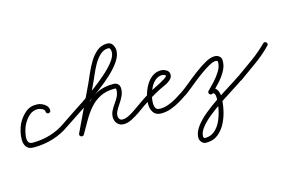

<svg xmlns="http://www.w3.org/2000/svg" viewBox="-107 -819 2096 1380"><g transform="rotate(-15 940.5 -128.5)"><path d="M233 -190Q226 -190 221 -195Q216 -200 216 -207Q216 -222 197.5 -230Q179 -238 168 -239Q127 -239 100 -213.5Q73 -188 56 -154Q50 -143 43 -120.5Q36 -98 33 -73.5Q30 -49 37.5 -32Q45 -15 69 -15Q136 -15 199.5 -33.5Q263 -52 318 -91Q324 -95 331 -94Q338 -93 342 -87Q346 -81 345 -74Q344 -67 338 -63Q279 -21 210.5 -0.5Q142 20 69 20Q31 20 15 -1Q-1 -22 -1.5 -53.5Q-2 -85 6 -117Q14 -149 24 -170Q46 -213 81.5 -244Q117 -275 168 -273Q186 -273 205 -265Q224 -257 237.5 -242.5Q251 -228 251 -207Q251 -200 245.5 -195Q240 -190 233 -190Z M318 -91Q346 -111 391.5 -140.5Q437 -170 490 -205.5Q543 -241 595 -280Q647 -319 690.5 -358Q734 -397 760.5 -433Q787 -469 787 -499Q787 -507 783.5 -518.5Q780 -530 768 -530Q735 -530 708 -505.5Q681 -481 660.5 -444.5Q640 -408 624 -370Q608 -332 595 -306Q556 -224 517.5 -142Q479 -60 440 22Q437 29 430 31.5Q423 34 417 31Q410 28 407.5 21Q405 14 408 8Q447 -74 486 -156Q525 -238 564 -320Q579 -353 597 -394.5Q615 -436 639 -475Q663 -514 694.5 -539.5Q726 -565 768 -565Q796 -565 809 -544Q822 -523 822 -499Q822 -463 795.5 -423Q769 -383 725 -341.5Q681 -300 627.5 -260Q574 -220 519.5 -183Q465 -146 417.5 -115.5Q370 -85 338 -63Q332 -59 325 -60Q318 -61 314 -67Q310 -73 311 -80Q312 -87 318 -91ZM415 30Q409 27 407 20Q405 13 409 6Q438 -45 467.5 -95Q497 -145 533.5 -185Q570 -225 619 -249Q668 -273 738 -273Q759 -273 771.5 -260.5Q784 -248 784 -227Q784 -199 772.5 -174Q761 -149 745.5 -126.5Q730 -104 718.5 -83Q707 -62 707 -42Q707 -29 715 -19Q723 -9 737 -9Q761 -9 789.5 -24.5Q818 -40 845 -59.5Q872 -79 890 -91Q896 -95 903 -94Q910 -93 914 -87Q918 -81 917 -74Q916 -67 910 -63Q888 -47 858.5 -26.5Q829 -6 797.5 10Q766 26 737 26Q708 26 690 6Q672 -14 672 -42Q672 -67 683.5 -89.5Q695 -112 710.5 -133.5Q726 -155 737.5 -178Q749 -201 749 -227Q749 -234 747 -236Q745 -238 738 -238Q674 -238 629.5 -215Q585 -192 552 -154Q519 -116 492.5 -69.5Q466 -23 439 24Q436 30 429 32Q422 34 415 30Z M886 -67Q882 -73 883 -80Q884 -87 890 -91Q913 -107 936.5 -122.5Q960 -138 985 -152Q991 -156 1012 -166Q1033 -176 1057.5 -189Q1082 -202 1100 -213.5Q1118 -225 1118 -232Q1118 -238 1107.5 -241Q1097 -244 1093 -244Q1064 -244 1042 -225.5Q1020 -207 1005.5 -178.5Q991 -150 984 -120Q977 -90 977 -66Q977 -44 985 -29Q993 -14 1018 -14Q1050 -14 1082 -26Q1114 -38 1144 -56Q1174 -74 1199 -91Q1205 -95 1212 -94Q1219 -93 1223 -87Q1227 -81 1226 -74Q1225 -67 1219 -63Q1191 -43 1158 -23.5Q1125 -4 1089.5 8.5Q1054 21 1018 21Q978 21 960 -4.5Q942 -30 942 -66Q942 -97 951.5 -134Q961 -171 980 -204Q999 -237 1027.5 -258Q1056 -279 1093 -279Q1113 -279 1133 -267Q1153 -255 1153 -232Q1153 -212 1138 -198Q1119 -179 1089 -166Q1059 -153 1035 -140Q1003 -123 971.5 -103.5Q940 -84 910 -63Q904 -59 897 -60Q890 -61 886 -67Z M1198 -90Q1225 -109 1262.5 -140Q1300 -171 1342 -202.5Q1384 -234 1422.5 -255.5Q1461 -277 1491 -277Q1512 -277 1526.5 -265Q1541 -253 1541 -230Q1541 -191 1519.5 -153.5Q1498 -116 1467.5 -83Q1437 -50 1411 -24Q1406 -18 1399 -18Q1392 -18 1387 -24Q1382 -29 1382 -36Q1382 -43 1387 -48Q1409 -70 1437 -100Q1465 -130 1485.5 -163.5Q1506 -197 1506 -230Q1506 -238 1502 -240Q1498 -242 1491 -242Q1472 -242 1445 -227.5Q1418 -213 1386 -190.5Q1354 -168 1322.5 -143Q1291 -118 1264 -96Q1237 -74 1218 -61Q1212 -57 1205 -58.5Q1198 -60 1194 -66Q1190 -72 1191 -79Q1192 -86 1198 -90ZM1383 -29Q1380 -35 1382.5 -42Q1385 -49 1392 -52Q1416 -63 1432.5 -53.5Q1449 -44 1457 -24Q1465 -4 1465 17Q1465 59 1455 109Q1445 159 1422.5 204.5Q1400 250 1364 279Q1328 308 1275 308Q1255 308 1241.5 293Q1228 278 1228 259Q1228 220 1257 180Q1286 140 1332.5 101.5Q1379 63 1432 27.5Q1485 -8 1533.5 -38Q1582 -68 1615 -91Q1621 -95 1628 -94Q1635 -93 1639 -87Q1643 -81 1642 -74Q1641 -67 1635 -63Q1606 -42 1560 -13.5Q1514 15 1462.5 49.5Q1411 84 1365.5 120Q1320 156 1291.5 191.5Q1263 227 1263 259Q1263 264 1266.5 268.5Q1270 273 1275 273Q1319 273 1349 246Q1379 219 1396.5 178.5Q1414 138 1422 94.5Q1430 51 1430 17Q1430 10 1428.5 -0.5Q1427 -11 1422 -18Q1417 -25 1406 -20Q1400 -17 1393 -19.5Q1386 -22 1383 -29Z M1615 -90Q1676 -133 1738.5 -178Q1801 -223 1854 -276Q1859 -281 1866 -281.5Q1873 -282 1878 -276Q1883 -271 1883.5 -264Q1884 -257 1878 -252Q1825 -197 1761 -151.5Q1697 -106 1635 -61Q1629 -57 1622 -58.5Q1615 -60 1611 -66Q1607 -71 1608 -78.5Q1609 -86 1615 -90Z"/></g></svg>

Font: FRB American Cursive Guidelines Arrows
Style: Italic
Weight: 400
Italic angle: -25°
Version: Version 2.0;Modular Font Editor K font №1